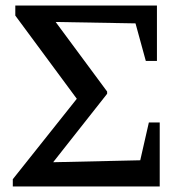

<svg xmlns="http://www.w3.org/2000/svg" viewBox="-20 -670 677 690"><path d="M515 -230H554V0H26V-26L256 -315L35 -614V-650H544V-451H504L467 -586L180 -591L365 -341V-333L171 -87L484 -94Z"/></svg>

Font: Piazzolla Medium
Style: Regular
Weight: 500
Designer: Juan Pablo del Peral
Foundry: Huerta Tipografica
Version: Version 1.330